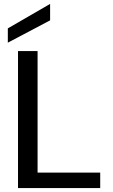

<svg xmlns="http://www.w3.org/2000/svg" viewBox="-20 -961 575 981"><path d="M72 0V-700H172V-79H492V0ZM20 -743V-816L236 -941V-857Z"/></svg>

Font: DM Sans 24pt Medium
Style: Regular
Weight: 500
Designer: Colophon Foundry, Jonny Pinhorn
Foundry: Colophon Foundry
Version: Version 4.004;gftools[0.9.30]